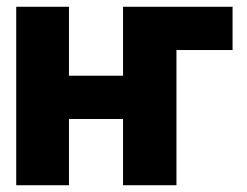

<svg xmlns="http://www.w3.org/2000/svg" viewBox="-20 -548 731 568"><path d="M28 0H184V-196H344V0H502V-400H668V-528H344V-324H184V-528H28Z"/></svg>

Font: Asimov Pro
Style: Blk
Weight: 900
Designer: Google
Version: Version 2.000980; 2014